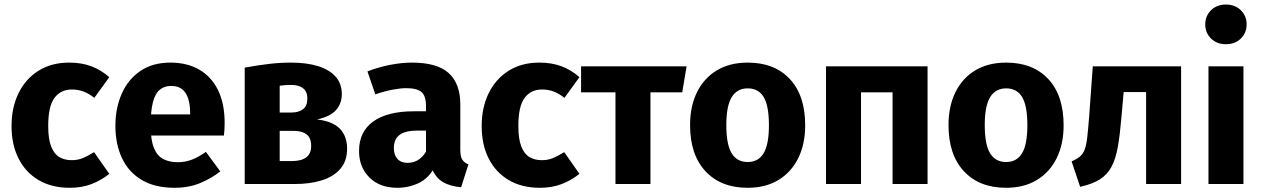

<svg xmlns="http://www.w3.org/2000/svg" viewBox="-20 -831 5697 867"><path d="M292 -548.3Q348.3 -548.3 392.1 -531.9Q435.9 -515.5 473.5 -482.6L405.9 -389.1Q380.7 -409.1 356.4 -418Q332.1 -426.9 304.7 -426.9Q254.5 -426.9 226.1 -389.2Q197.7 -351.5 197.7 -262.2Q197.7 -203.2 211.1 -169.2Q224.5 -135.3 248.3 -121.5Q272 -107.7 303.5 -107.7Q331.5 -107.7 353.7 -117Q376 -126.2 404.8 -144L473.5 -46Q437.3 -16.8 393.5 0.1Q349.8 17 295.1 17Q213.5 17 154.5 -17.7Q95.6 -52.4 63.8 -115.1Q32.1 -177.7 32.1 -261.5Q32.1 -346.1 64 -410.7Q95.8 -475.2 154.3 -511.8Q212.9 -548.3 292 -548.3Z M749.4 -548.3Q825.3 -548.3 880.4 -516.2Q935.4 -484.1 964.9 -423.3Q994.4 -362.5 994.4 -275.9Q994.4 -262.9 993.6 -247Q992.8 -231 991.1 -218.9H646.6L645.4 -314.3H838.6Q838.6 -316.3 838.6 -318.1Q838.6 -319.9 838.6 -320.9Q838.6 -357.4 830.1 -384.8Q821.6 -412.2 803.1 -427.6Q784.6 -443 752.6 -443Q722.7 -443 701.9 -426.2Q681 -409.4 670.7 -370.2Q660.4 -331 660.4 -263.8Q660.4 -198.2 675.4 -162.1Q690.5 -126 718.2 -112.3Q745.8 -98.5 782.8 -98.5Q815.6 -98.5 845.7 -109.8Q875.8 -121.1 909.8 -145.1L974.8 -57.1Q935.1 -25.5 883.9 -4.3Q832.7 17 768.3 17Q679.8 17 620.1 -18.3Q560.5 -53.6 530.8 -117.1Q501.1 -180.6 501.1 -263Q501.1 -342.5 529.5 -407.2Q557.8 -472 613.4 -510.2Q668.9 -548.3 749.4 -548.3Z M1294.7 -548.3Q1365 -548.3 1416.2 -532.3Q1467.4 -516.3 1495.5 -484.9Q1523.5 -453.5 1523.5 -406Q1523.5 -363.1 1496.9 -333.6Q1470.3 -304.1 1411.6 -291.6Q1482.1 -283.4 1514.7 -249.8Q1547.4 -216.2 1547.4 -159.1Q1547.4 -104.1 1516.9 -68.7Q1486.3 -33.2 1432.9 -16.6Q1379.5 0 1309.9 0H1085V-525.6Q1142.2 -536.1 1193.2 -542.2Q1244.3 -548.3 1294.7 -548.3ZM1293.2 -447.5Q1280.2 -447.5 1267.9 -446.6Q1255.5 -445.7 1243 -443.9V-103.8H1299.2Q1323.1 -103.8 1342.6 -110Q1362 -116.2 1373.5 -131.1Q1385.1 -146 1385.1 -171.9Q1385.1 -197.1 1375.6 -211.9Q1366.1 -226.6 1348.1 -233.3Q1330.1 -240 1305.6 -240H1227V-323H1297.2Q1329.2 -323 1348.6 -338.1Q1367.9 -353.2 1367.9 -385.8Q1367.9 -406.9 1359.6 -420.3Q1351.2 -433.7 1334.6 -440.6Q1317.9 -447.5 1293.2 -447.5Z M1839.4 -548.3Q1954.9 -548.3 2006.8 -500.5Q2058.6 -452.6 2058.6 -359.6V-154.1Q2058.6 -123.9 2067.5 -110Q2076.4 -96.1 2095.2 -88.7L2062.3 14.5Q2011.5 10.1 1978.6 -9.7Q1945.6 -29.5 1927.5 -76.7L1903.7 -132.3V-351.3Q1903.7 -398.3 1883.1 -415.6Q1862.4 -432.9 1814.3 -432.9Q1789 -432.9 1752.1 -425.9Q1715.2 -418.9 1674.8 -404.9L1639.3 -508.6Q1688.9 -527.8 1741.5 -538.1Q1794.1 -548.3 1839.4 -548.3ZM1849.5 -328.5H1925.6V-241.3H1864.6Q1810.9 -241.3 1784.7 -222.1Q1758.5 -202.9 1758.5 -162.6Q1758.5 -131.5 1774.6 -113.6Q1790.8 -95.6 1820.2 -95.6Q1851.5 -95.6 1874.7 -113.1Q1897.8 -130.7 1911.5 -161.4L1943.4 -77.6Q1915.8 -25.5 1870.6 -4.3Q1825.4 17 1774.3 17Q1694.7 17 1648 -29.7Q1601.3 -76.4 1601.3 -148.9Q1601.3 -236.4 1665.4 -282.4Q1729.5 -328.5 1849.5 -328.5Z M2415 -548.3Q2471.3 -548.3 2515.1 -531.9Q2558.9 -515.5 2596.5 -482.6L2528.9 -389.1Q2503.7 -409.1 2479.4 -418Q2455.1 -426.9 2427.7 -426.9Q2377.5 -426.9 2349.1 -389.2Q2320.7 -351.5 2320.7 -262.2Q2320.7 -203.2 2334.1 -169.2Q2347.5 -135.3 2371.3 -121.5Q2395 -107.7 2426.5 -107.7Q2454.5 -107.7 2476.7 -117Q2499 -126.2 2527.8 -144L2596.5 -46Q2560.3 -16.8 2516.5 0.1Q2472.8 17 2418.1 17Q2336.5 17 2277.5 -17.7Q2218.6 -52.4 2186.8 -115.1Q2155.1 -177.7 2155.1 -261.5Q2155.1 -346.1 2187 -410.7Q2218.8 -475.2 2277.3 -511.8Q2335.9 -548.3 2415 -548.3Z M2603.9 -531.4H3080.4L3060.7 -414H2917.2V0H2759.2V-414H2603.9Z M3356.4 -548.3Q3477.5 -548.3 3546.7 -474Q3615.9 -399.6 3615.9 -265.2Q3615.9 -180.5 3584.7 -117.1Q3553.4 -53.6 3495.3 -18.3Q3437.2 17 3356 17Q3235.3 17 3165.7 -57.7Q3096.1 -132.4 3096.1 -266.1Q3096.1 -351.2 3127.5 -414.8Q3158.9 -478.3 3217 -513.3Q3275.2 -548.3 3356.4 -548.3ZM3356.4 -432Q3308.4 -432 3284.1 -392.3Q3259.8 -352.7 3259.8 -266.1Q3259.8 -178.1 3284 -138.7Q3308.1 -99.4 3356 -99.4Q3404.6 -99.4 3428.4 -139.2Q3452.2 -179.1 3452.2 -265.2Q3452.2 -353.9 3428.4 -393Q3404.6 -432 3356.4 -432Z M4168.5 0H4010.5V-414H3868V0H3710V-531.4H4168.5Z M4523.4 -548.3Q4644.5 -548.3 4713.7 -474Q4782.9 -399.6 4782.9 -265.2Q4782.9 -180.5 4751.7 -117.1Q4720.4 -53.6 4662.3 -18.3Q4604.2 17 4523 17Q4402.3 17 4332.7 -57.7Q4263.1 -132.4 4263.1 -266.1Q4263.1 -351.2 4294.5 -414.8Q4325.9 -478.3 4384 -513.3Q4442.2 -548.3 4523.4 -548.3ZM4523.4 -432Q4475.4 -432 4451.1 -392.3Q4426.8 -352.7 4426.8 -266.1Q4426.8 -178.1 4451 -138.7Q4475.1 -99.4 4523 -99.4Q4571.6 -99.4 4595.4 -139.2Q4619.2 -179.1 4619.2 -265.2Q4619.2 -353.9 4595.4 -393Q4571.6 -432 4523.4 -432Z M5036.4 -415.3 4914.6 -531.4H5313.4V0H5155.4V-415.3ZM4914.6 -531.4 5054 -415.3 5044 -301.5Q5037.4 -222.8 5027.8 -168.4Q5018.2 -114.1 4999.5 -78.7Q4980.9 -43.4 4947.3 -21.6Q4913.6 0.2 4857.5 12.6L4819 -102.1Q4841.7 -112.3 4855.6 -123.4Q4869.5 -134.5 4877.5 -154.7Q4885.5 -174.9 4889.7 -211.6Q4893.8 -248.4 4898.6 -309.7Z M5437 -531.4H5595V0H5437ZM5515.6 -810.5Q5557.1 -810.5 5583.2 -784.7Q5609.3 -758.9 5609.3 -720.7Q5609.3 -682.9 5583.2 -657.1Q5557.1 -631.3 5515.6 -631.3Q5474.5 -631.3 5448.5 -657.1Q5422.4 -682.9 5422.4 -720.7Q5422.4 -758.9 5448.5 -784.7Q5474.5 -810.5 5515.6 -810.5Z"/></svg>

Font: Fira Sans Variable
Style: Regular
Weight: 400
Designer: Carrois Corporate & Edenspiekermann AG
Foundry: Carrois Corporate GbR & Edenspiekermann AG
Version: Version 4.202